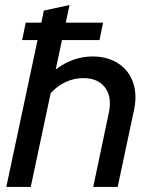

<svg xmlns="http://www.w3.org/2000/svg" viewBox="-20 -742 596 762"><path d="M5 0 129 -583H68L82 -652H144L154 -700L256 -722L241 -652H389L375 -583H226L201 -466Q233 -491 270.5 -504.5Q308 -518 348 -518Q393 -518 428 -502Q463 -486 485 -458Q507 -430 514.5 -391Q522 -352 512 -306L447 0H350L412 -295Q425 -357 397 -394.5Q369 -432 311 -432Q274 -432 240.5 -416.5Q207 -401 181 -372L102 0Z"/></svg>

Font: Red Hat Display Medium
Style: Italic
Weight: 500
Italic angle: -12°
Designer: Pentagram / MCKL
Foundry: Pentagram / MCKL
Version: Version 1.003; Red Hat Display Medium Italic